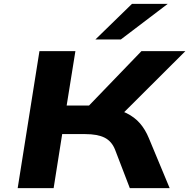

<svg xmlns="http://www.w3.org/2000/svg" viewBox="-20 -968 974 988"><path d="M71 0 183 -705H368L323 -425H467L417 -403L708 -705H934L595 -367L526 -417Q588 -407 630.5 -386Q673 -365 700.5 -333Q728 -301 746 -257L853 0H648L572 -198Q555 -241 518.5 -259.5Q482 -278 418 -278H300L256 0ZM471 -765 659 -948H843L602 -765Z"/></svg>

Font: Nunito Sans 7pt Expanded ExtraBold
Style: Italic
Weight: 800
Width: 7
Italic angle: -9°
Designer: Vernon Adams
Foundry: Vernon Adams
Version: Version 3.101;gftools[0.9.27]